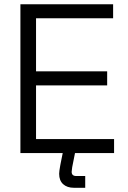

<svg xmlns="http://www.w3.org/2000/svg" viewBox="-20 -720 600 903"><path d="M512 -700V-634H149.5V-384.5H484V-318.5H149.5V-66H516.5V0H76V-700ZM334.2 -7.5 319.5 66.5Q317 82.2 317 88Q317 107.8 338.5 107.8H380.8V163.2H327.8Q295.8 163.2 277 146.2Q258.2 129.2 258.2 97.2Q258.2 86.5 263.2 59L265 49.5L279 -20.2Z"/></svg>

Font: Space Grotesk Variable
Style: Regular
Weight: 400
Designer: Florian Karsten (Space Grotesk), Colophon Foundry (Space Mono)
Foundry: Florian Karsten
Version: Version 1.106